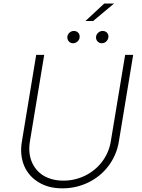

<svg xmlns="http://www.w3.org/2000/svg" viewBox="-20 -1031 787 1063"><path d="M100.9 -245.7 180.4 -727.3H224.8L145.6 -248.2Q135.3 -185.7 155.2 -136.7Q165.1 -112.2 181.5 -92.5Q197.8 -72.8 220.2 -59.1Q242.5 -45.5 270.4 -38.2Q298.3 -30.9 331.3 -30.9Q363.3 -30.9 393.6 -38Q424 -45.1 451.3 -58.6Q478.7 -72.1 502.3 -91.3Q525.9 -110.4 544.4 -134.6Q562.9 -158.7 575.5 -187.3Q588.1 -215.9 593.4 -248.2L672.9 -727.3H717.3L637.8 -245.7Q631.4 -207.7 616.5 -173.8Q601.6 -139.9 579.9 -111.3Q558.2 -82.7 530.4 -60Q502.5 -37.3 470 -21.3Q437.5 -5.3 401.3 3.2Q365.1 11.7 326.3 11.7Q286.6 11.7 253.9 3.4Q221.2 -5 193.5 -22Q165.8 -38.7 145.6 -62Q125.4 -85.2 113.5 -113.8Q101.6 -142.4 98.2 -175.8Q94.8 -209.2 100.9 -245.7ZM453.1 -914.8 557.2 -1011.4H611.5L495.7 -914.8ZM512.1 -829.5Q513.1 -835.9 516.5 -841.4Q519.9 -846.9 524.9 -851Q529.8 -855.1 535.7 -857.4Q541.5 -859.7 547.9 -859.7Q555.8 -859.7 562.3 -856.9Q568.9 -854 573.3 -848.9Q577.8 -843.8 579.5 -836.8Q581.3 -829.9 579.5 -821.7Q577.4 -809.7 567.3 -800.6Q557.2 -791.5 543.3 -791.5Q535.9 -791.5 529.5 -794.7Q523.1 -797.9 518.8 -803.1Q514.6 -808.2 512.6 -815.2Q510.7 -822.1 512.1 -829.5ZM353 -829.5Q354 -835.9 357.4 -841.4Q360.8 -846.9 365.8 -851Q370.7 -855.1 376.6 -857.4Q382.5 -859.7 388.8 -859.7Q397 -859.7 403.4 -856.7Q409.8 -853.7 414.1 -848.7Q418.3 -843.8 420.1 -836.8Q421.9 -829.9 420.5 -821.7Q419.7 -816.1 416.5 -810.5Q413.4 -805 408.4 -800.8Q403.4 -796.5 397.2 -794Q391 -791.5 384.2 -791.5Q376.8 -791.5 370.6 -794.6Q364.3 -797.6 360.1 -802.9Q355.8 -808.2 353.9 -815.2Q351.9 -822.1 353 -829.5Z"/></svg>

Font: Inter P Extra Light
Style: Italic
Weight: 200
Italic angle: 9.39999°
Designer: Rasmus Andersson
Foundry: rsms
Version: Version 3.018;git-588b23468